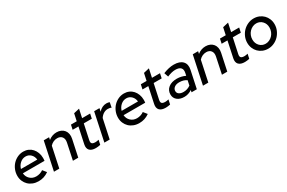

<svg xmlns="http://www.w3.org/2000/svg" viewBox="124 -1839 4526 3025"><g transform="rotate(-30 2387.5 -326.5)"><path d="M470 -49Q426 -18 381 -4Q336 10 285 10Q231 10 184.5 -8Q138 -26 105 -58Q72 -90 53 -134.5Q34 -179 34 -231Q34 -289 55.5 -341.5Q77 -394 113.5 -432.5Q150 -471 199.5 -494Q249 -517 305 -517Q353 -517 394 -499Q435 -481 464 -448.5Q493 -416 510 -371.5Q527 -327 527 -275Q527 -265 526.5 -254Q526 -243 524 -223H130Q135 -159 180 -117Q225 -75 291 -75Q326 -75 359 -85.5Q392 -96 417 -115ZM298 -432Q242 -432 198 -393.5Q154 -355 138 -297H435Q429 -356 391 -394Q353 -432 298 -432Z M567 0 675 -509H772L763 -465Q795 -491 832 -504.5Q869 -518 910 -518Q955 -518 990 -502Q1025 -486 1047 -458Q1069 -430 1076.5 -391Q1084 -352 1074 -306L1009 0H912L974 -295Q987 -357 959 -394.5Q931 -432 873 -432Q836 -432 802.5 -416.5Q769 -401 743 -372L664 0Z M1196 -134 1258 -425H1152L1170 -509H1275L1303 -639L1406 -663L1373 -509H1519L1501 -425H1355L1297 -153Q1288 -112 1304.5 -94Q1321 -76 1367 -76Q1381 -76 1395.5 -78.5Q1410 -81 1428 -85L1410 -2Q1393 2 1370.5 5Q1348 8 1328 8Q1250 8 1216 -29Q1182 -66 1196 -134Z M1484 0 1592 -509H1689L1677 -451Q1705 -484 1741.5 -502Q1778 -520 1819 -520Q1835 -520 1851 -517Q1867 -514 1876 -509L1858 -419Q1848 -426 1829.5 -429.5Q1811 -433 1794 -433Q1754 -433 1718 -411.5Q1682 -390 1655 -349L1581 0Z M2302 -49Q2258 -18 2213 -4Q2168 10 2117 10Q2063 10 2016.5 -8Q1970 -26 1937 -58Q1904 -90 1885 -134.5Q1866 -179 1866 -231Q1866 -289 1887.5 -341.5Q1909 -394 1945.5 -432.5Q1982 -471 2031.5 -494Q2081 -517 2137 -517Q2185 -517 2226 -499Q2267 -481 2296 -448.5Q2325 -416 2342 -371.5Q2359 -327 2359 -275Q2359 -265 2358.5 -254Q2358 -243 2356 -223H1962Q1967 -159 2012 -117Q2057 -75 2123 -75Q2158 -75 2191 -85.5Q2224 -96 2249 -115ZM2130 -432Q2074 -432 2030 -393.5Q1986 -355 1970 -297H2267Q2261 -356 2223 -394Q2185 -432 2130 -432Z M2467 -134 2529 -425H2423L2441 -509H2546L2574 -639L2677 -663L2644 -509H2790L2772 -425H2626L2568 -153Q2559 -112 2575.5 -94Q2592 -76 2638 -76Q2652 -76 2666.5 -78.5Q2681 -81 2699 -85L2681 -2Q2664 2 2641.5 5Q2619 8 2599 8Q2521 8 2487 -29Q2453 -66 2467 -134Z M2938 7Q2859 7 2811.5 -32Q2764 -71 2764 -135Q2764 -211 2821 -256.5Q2878 -302 2974 -302Q3015 -302 3054.5 -292.5Q3094 -283 3127 -267L3137 -312Q3150 -373 3121 -404Q3092 -435 3023 -435Q2992 -435 2956.5 -426.5Q2921 -418 2875 -399L2849 -475Q2903 -497 2951 -507.5Q2999 -518 3042 -518Q3151 -518 3202 -464Q3253 -410 3233 -315L3166 0H3070L3078 -37Q3045 -15 3010.5 -4Q2976 7 2938 7ZM2857 -144Q2857 -108 2886.5 -87.5Q2916 -67 2967 -67Q3001 -67 3033 -77.5Q3065 -88 3093 -108L3112 -196Q3085 -215 3051.5 -224.5Q3018 -234 2978 -234Q2924 -234 2890.5 -209Q2857 -184 2857 -144Z M3278 0 3386 -509H3483L3474 -465Q3506 -491 3543 -504.5Q3580 -518 3621 -518Q3666 -518 3701 -502Q3736 -486 3758 -458Q3780 -430 3787.5 -391Q3795 -352 3785 -306L3720 0H3623L3685 -295Q3698 -357 3670 -394.5Q3642 -432 3584 -432Q3547 -432 3513.5 -416.5Q3480 -401 3454 -372L3375 0Z M3907 -134 3969 -425H3863L3881 -509H3986L4014 -639L4117 -663L4084 -509H4230L4212 -425H4066L4008 -153Q3999 -112 4015.5 -94Q4032 -76 4078 -76Q4092 -76 4106.5 -78.5Q4121 -81 4139 -85L4121 -2Q4104 2 4081.5 5Q4059 8 4039 8Q3961 8 3927 -29Q3893 -66 3907 -134Z M4219 -234Q4219 -292 4241.5 -344Q4264 -396 4301.5 -434.5Q4339 -473 4390 -496Q4441 -519 4497 -519Q4549 -519 4593.5 -500.5Q4638 -482 4670.5 -449.5Q4703 -417 4721.5 -372.5Q4740 -328 4740 -276Q4740 -218 4717.5 -166Q4695 -114 4657.5 -75Q4620 -36 4569 -13Q4518 10 4462 10Q4410 10 4365.5 -8.5Q4321 -27 4288.5 -59.5Q4256 -92 4237.5 -137Q4219 -182 4219 -234ZM4466 -78Q4502 -78 4534.5 -93.5Q4567 -109 4591.5 -135Q4616 -161 4630 -196.5Q4644 -232 4644 -271Q4644 -340 4600.5 -385.5Q4557 -431 4493 -431Q4457 -431 4424.5 -415.5Q4392 -400 4367.5 -374Q4343 -348 4329 -313Q4315 -278 4315 -239Q4315 -170 4358 -124Q4401 -78 4466 -78Z"/></g></svg>

Font: Red Hat Display Medium
Style: Italic
Weight: 500
Italic angle: -12°
Designer: Pentagram / MCKL
Foundry: Pentagram / MCKL
Version: Version 1.003; Red Hat Display Medium Italic